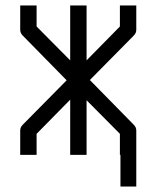

<svg xmlns="http://www.w3.org/2000/svg" viewBox="-20 -617 532 703"><path d="M237 -597H297V-396L419 -520V-597H479V-508Q479 -496 470 -487L309 -324L470 -160Q479 -151 479 -139V-107V-50V66H421V-50H419V-127L297 -250V-50H237V-252L114 -127V-50H54V-139Q54 -151 63 -160L224 -323L63 -487Q54 -496 54 -508V-597H114V-520L237 -396Z"/></svg>

Font: IBM 3270 Semi-Condensed
Style: Condensed
Weight: 400
Monospace: yes
Version: Version 2.3.1